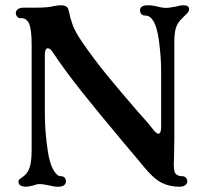

<svg xmlns="http://www.w3.org/2000/svg" viewBox="-20 -698 777 728"><path d="M50 -10Q50 -15 53.5 -18Q57 -21 62 -24Q66 -27 71 -31Q76 -35 80 -40Q91 -53 95.5 -75Q100 -97 100 -130V-529Q100 -587 90 -609Q80 -630 60 -629H58Q50 -629 45 -635Q40 -641 40 -649Q40 -657 47.5 -663Q55 -669 70 -669H119Q141 -669 157 -670.5Q173 -672 185 -675Q200 -678 211 -678Q237 -678 240 -659Q240 -657 241 -656Q246 -630 255.5 -603.5Q265 -577 292 -538Q338 -471 389 -409Q440 -347 505 -272Q550 -222 556 -213Q564 -202 570 -196.5Q576 -191 581 -191Q591 -191 591 -219V-428Q591 -484 582 -548Q569 -639 531 -639Q521 -639 516 -644.5Q511 -650 511 -659Q511 -678 541 -678Q559 -678 577 -673Q585 -671 593.5 -669.5Q602 -668 612 -668Q619 -668 646 -673Q654 -675 661.5 -676.5Q669 -678 676 -678Q697 -678 697 -663Q697 -657 693 -651.5Q689 -646 679 -637L668 -626Q652 -610 646.5 -590.5Q641 -571 641 -539V-170L640 -108L639 -75Q639 -62 641 -50Q643 -40 651 -35Q659 -30 670 -30Q679 -30 684.5 -24.5Q690 -19 690 -10Q690 -2 682.5 4Q675 10 660 10Q622 10 592 -5.5Q562 -21 525 -66Q515 -79 453 -152Q354 -270 291 -349Q228 -428 180 -500Q170 -515 161 -515Q156 -515 153 -508.5Q150 -502 150 -490V-270Q150 -199 161 -127Q168 -79 182 -54.5Q196 -30 210 -30Q220 -30 225 -24.5Q230 -19 230 -10Q230 -1 222.5 4.5Q215 10 200 10Q185 10 165 5Q156 3 147 1.5Q138 0 129 0Q119 0 107 5Q87 10 80 10Q50 10 50 -10Z"/></svg>

Font: Raigarh
Style: Regular
Weight: 400
Designer: jaikishan Patel
Foundry: MagicType
Version: Version 1.000;FEAKit 1.0